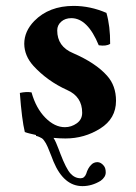

<svg xmlns="http://www.w3.org/2000/svg" viewBox="-20 -464 467 657"><path d="M47.9 -146Q69.8 -150.9 87.9 -147.9Q103 -93.8 135 -61.3Q167 -28.8 202.1 -28.8Q224.1 -28.8 242.7 -42Q261.2 -55.2 261.2 -78.1Q261.2 -133.3 210 -155.8Q142.1 -186.5 94.2 -238.8Q63.5 -272.9 63 -314Q63 -356.9 97.2 -392.1Q147.9 -443.8 231.9 -443.8Q289.1 -443.8 344.2 -419.9Q357.4 -374 356.9 -314Q343.8 -305.2 317.9 -309.1Q279.8 -401.9 224.1 -401.9Q203.1 -401.9 189.5 -389.9Q175.8 -377.9 175.8 -359.9Q175.8 -304.7 230 -282.2Q307.6 -248.5 346.2 -205.1Q377 -170.9 377 -119.1Q377 -58.1 323 -24.2Q269 9.8 204.1 9.8Q185.5 9.8 163.1 7.8Q168 15.6 171.9 24.7Q175.8 33.7 180.4 45.7Q185.1 57.6 187 63Q206.1 112.8 220.9 129.4Q235.8 146 255.9 146Q269 146 274.9 130.9Q280.8 110.8 292 100.1Q299.8 91.3 313 90.8Q325.2 90.8 335 103Q341.8 110.8 341.8 126Q341.8 142.1 324.2 154.8Q294.4 172.9 262.2 172.9Q198.2 172.9 163.1 88.9Q161.1 83 156 70.6Q150.9 58.1 148.9 53Q147 47.9 143.1 38.8Q139.2 29.8 137 26.4Q134.8 22.9 130.9 17.1Q127 11.2 123 9Q119.1 6.8 114 4.4Q108.9 2 103 1L103.5 -2Q90.8 -4.9 80.8 -7.3Q70.8 -9.8 64.9 -12.2Q54.7 -54.2 47.9 -146Z"/></svg>

Font: Linux Libertine
Style: Bold
Weight: 700
Designer: Philipp H. Poll
Foundry: Philipp H. Poll
Version: Version 5.0.3